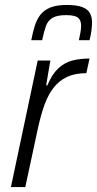

<svg xmlns="http://www.w3.org/2000/svg" viewBox="-20 -754 391 774"><path d="M24 0 132 -510H183L166 -410H171Q190 -455 214.5 -478Q239 -501 270 -509.5Q301 -518 341 -518L328 -459Q282 -459 249.5 -443.5Q217 -428 195 -399Q173 -370 159 -330.5Q145 -291 134 -242L82 0ZM106 -592Q112 -623 120 -649Q128 -675 142.5 -694Q157 -713 182.5 -723.5Q208 -734 249 -734Q289 -734 311.5 -725.5Q334 -717 342.5 -701Q351 -685 351 -664Q351 -648 348.5 -630Q346 -612 341 -592H298Q302 -610 304.5 -624.5Q307 -639 307 -651Q307 -672 294.5 -682.5Q282 -693 246 -693Q210 -693 191.5 -682Q173 -671 165 -648.5Q157 -626 150 -592Z"/></svg>

Font: Saira SemiCondensed Light
Style: Italic
Weight: 300
Width: 4
Italic angle: -12°
Designer: Hector Gatti with collaboration of the Omnibus-Type team
Foundry: Omnibus-Type
Version: Version 1.101